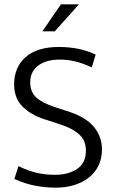

<svg xmlns="http://www.w3.org/2000/svg" viewBox="-20 -854 534 883"><path d="M251 -638Q296 -638 337.5 -630Q379 -622 420 -603L402 -544Q359 -564 324.5 -572Q290 -580 254 -580Q193 -580 156 -552.5Q119 -525 119 -475Q119 -431 147 -405.5Q175 -380 234 -361L301 -339Q378 -313 413.5 -268.5Q449 -224 449 -167Q449 -126 433.5 -93.5Q418 -61 390 -38.5Q362 -16 323 -3.5Q284 9 237 9Q189 9 141.5 0Q94 -9 46 -31L65 -90Q107 -69 147.5 -59.5Q188 -50 233 -50Q294 -50 334.5 -77Q375 -104 375 -160Q375 -180 369.5 -197.5Q364 -215 350 -230Q336 -245 312 -258.5Q288 -272 251 -284L186 -305Q123 -325 84 -363.5Q45 -402 45 -466Q45 -545 98 -591.5Q151 -638 251 -638ZM232 -710H175L260 -834H343Z"/></svg>

Font: Mukta Malar Light
Style: Regular
Weight: 300
Designer: Aadarsh Rajan, Girish Dalvi, Yashodeep Gholap
Foundry: Ek Type
Version: Version 2.538;PS 1.000;hotconv 16.6.51;makeotf.lib2.5.65220;